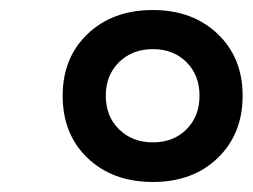

<svg xmlns="http://www.w3.org/2000/svg" viewBox="-20 -690 504 383"><path d="M105 -499Q105 -575 155 -622.5Q205 -670 285 -670Q364 -670 414 -622.5Q464 -575 464 -499Q464 -423 414.5 -375Q365 -327 285 -327Q205 -327 155 -374.5Q105 -422 105 -499ZM217.5 -432Q244 -406 285 -406Q326 -406 352 -432Q378 -458 378 -499Q378 -540 352 -566Q326 -592 285 -592Q244 -592 217.5 -566Q191 -540 191 -499Q191 -458 217.5 -432Z"/></svg>

Font: Elaine Sans Medium
Style: Italic
Weight: 500
Italic angle: -13°
Designer: Wei Huang
Foundry: Wei Huang
Version: Version 2.001;December 24, 2019;FontCreator 12.0.0.2547 64-b